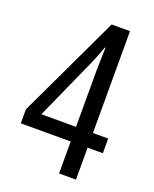

<svg xmlns="http://www.w3.org/2000/svg" viewBox="-136 -797 701 875"><g transform="rotate(20 214.5 -360.0)"><path d="M415 -155V-226H341V-720H252L17 -223V-155H259V0H341V-155ZM259 -226H91L225 -525C237 -552 248 -580 259 -611H262C261 -583 259 -529 259 -498Z"/></g></svg>

Font: Noto Sans UI Condensed
Style: Regular
Weight: 400
Width: 3
Designer: Monotype Design Team
Foundry: Monotype Imaging Inc.
Version: Version 1.901